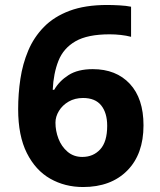

<svg xmlns="http://www.w3.org/2000/svg" viewBox="-20 -742 642 772"><path d="M53 -303Q53 -365 62 -425Q71 -485 93.5 -538.5Q116 -592 156.5 -633.5Q197 -675 259.5 -698.5Q322 -722 411 -722Q432 -722 460 -720.5Q488 -719 507 -715V-594Q488 -599 465.5 -601.5Q443 -604 421 -604Q332 -604 283.5 -576Q235 -548 215 -497.5Q195 -447 192 -381H198Q218 -416 255.5 -440Q293 -464 353 -464Q447 -464 502 -405Q557 -346 557 -238Q557 -122 491.5 -56Q426 10 314 10Q241 10 182 -23.5Q123 -57 88 -126.5Q53 -196 53 -303ZM311 -111Q355 -111 383 -141.5Q411 -172 411 -236Q411 -288 387 -318Q363 -348 314 -348Q281 -348 256 -333.5Q231 -319 217 -296Q203 -273 203 -249Q203 -216 215 -184.5Q227 -153 251.5 -132Q276 -111 311 -111Z"/></svg>

Font: Noto IKEA Simplified Chinese
Style: Bold
Weight: 700
Designer: Monotype Design Team
Foundry: Monotype Imaging Inc.
Version: Version 1.100